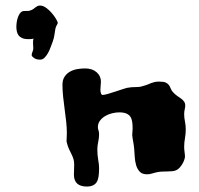

<svg xmlns="http://www.w3.org/2000/svg" viewBox="-20 -684 730 704"><path d="M191.9 -600.6Q191.9 -597.7 188.2 -591.8Q184.6 -585.9 183.1 -578.6Q181.6 -570.3 180.9 -564.7Q180.2 -559.1 179.2 -554Q178.2 -548.8 177 -543.5Q175.8 -538.1 172.9 -530.3Q169.4 -522 165.5 -510.7Q161.6 -499.5 156 -489.5Q150.4 -479.5 143.3 -472.4Q136.2 -465.3 127 -465.3Q113.3 -465.3 104.7 -471.4Q96.2 -477.5 96.2 -481.4Q96.2 -488.3 99.1 -494.1Q102.1 -500 102.1 -507.3Q102.1 -512.2 101.6 -516.6Q101.1 -521 101.1 -525.4Q101.1 -529.3 101.3 -533.7Q101.6 -538.1 103 -542.5Q97.7 -541 93 -540.8Q88.4 -540.5 84 -540.5Q69.3 -540.5 60.5 -544.7Q51.8 -548.8 47.4 -555.4Q43 -562 41.5 -570.1Q40 -578.1 40 -585.4Q40 -593.8 41.3 -602.5Q42.5 -611.3 45.2 -619.1Q47.9 -627 51.5 -632.8Q55.2 -638.7 60.1 -641.6Q65.9 -644.5 75 -643.8Q84 -643.1 90.8 -645.5Q97.2 -647.5 101.6 -650.6Q106 -653.8 109.6 -656.7Q113.3 -659.7 117.2 -661.6Q121.1 -663.6 127 -663.6Q137.7 -663.6 148.9 -655.5Q160.2 -647.5 169.4 -636.7Q178.7 -626 184.8 -615.7Q190.9 -605.5 191.9 -600.6ZM661.1 -210Q661.1 -193.4 658.2 -177.2Q655.3 -161.1 655.3 -146Q655.3 -136.2 656.7 -126.7Q658.2 -117.2 658.2 -107.9Q658.2 -106 656.2 -99.6Q654.3 -93.3 650.1 -85.4Q646 -77.6 639.4 -70.1Q632.8 -62.5 624 -59.1Q618.2 -56.6 610.6 -56.2Q603 -55.7 594.5 -55.4Q585.9 -55.2 576.9 -54.9Q567.9 -54.7 559.1 -53.2Q546.9 -50.8 537.8 -47.9Q528.8 -44.9 519 -44.9Q501.5 -44.9 492.4 -54.4Q483.4 -64 479.2 -78.1Q475.1 -92.3 474.1 -107.9Q473.1 -123.5 472.2 -136.2Q470.7 -152.8 468.3 -165.3Q465.8 -177.7 464.8 -189Q464.8 -195.8 465.6 -201.7Q466.3 -207.5 466.3 -212.9Q466.3 -225.6 464.8 -236.6Q463.4 -247.6 458.5 -255.4Q453.6 -263.2 443.6 -267.6Q433.6 -272 417 -272Q405.3 -272 391.6 -268.8Q377.9 -265.6 366.2 -258.8Q354.5 -252 346.7 -241.7Q338.9 -231.4 338.9 -217.8Q338.9 -212.4 341.1 -206.1Q343.3 -199.7 343.3 -191.9Q343.3 -178.2 340.1 -163.8Q336.9 -149.4 336.9 -136.2Q336.9 -115.7 340.1 -98.1Q343.3 -80.6 343.3 -67.9Q343.3 -50.8 341.6 -38.1Q339.8 -25.4 335 -17.1Q330.1 -8.8 321 -4.4Q312 0 297.9 0Q275.4 0 263.2 -10.7Q251 -21.5 251 -43.9Q251 -52.2 251.5 -61.3Q252 -70.3 252 -80.1Q252 -93.3 249 -102.1Q246.1 -110.8 241.9 -119.1Q237.8 -127.4 233.2 -137Q228.5 -146.5 225.1 -161.1Q224.1 -162.6 224.1 -164.6Q224.1 -166.5 224.1 -168.9Q224.1 -174.3 224.6 -181.4Q225.1 -188.5 225.1 -195.8Q225.1 -215.3 222.7 -237.8Q220.2 -260.3 217 -283.7Q213.9 -307.1 211.4 -329.8Q209 -352.5 209 -373Q209 -391.1 216.8 -402.8Q224.6 -414.6 236.8 -421.4Q249 -428.2 263.7 -430.7Q278.3 -433.1 292 -433.1Q318.4 -433.1 334.2 -419.2Q350.1 -405.3 350.1 -384.8Q350.1 -377.9 349.1 -370.4Q348.1 -362.8 348.1 -355Q348.1 -349.6 349.9 -342.8Q351.6 -335.9 356.9 -335.9Q362.3 -335.9 375.2 -339.6Q388.2 -343.3 402.6 -348.1Q417 -353 429.2 -356.9Q441.4 -360.8 445.3 -361.8Q463.9 -365.2 477.5 -364.7Q491.2 -364.3 502.9 -368.2Q514.2 -371.1 521.2 -374Q528.3 -377 534.4 -379.4Q540.5 -381.8 547.1 -383.3Q553.7 -384.8 564 -384.8Q580.6 -384.8 588.1 -381.1Q595.7 -377.4 599.6 -371.8Q603.5 -366.2 606 -359.4Q608.4 -352.5 614.3 -346.2Q621.6 -337.9 629.6 -332.5Q637.7 -327.1 644.3 -322.3Q650.9 -317.4 655 -311.5Q659.2 -305.7 659.2 -296.9Q659.2 -290 657.2 -282.7Q655.3 -275.4 655.3 -265.1Q655.3 -252.4 658.2 -238.3Q661.1 -224.1 661.1 -210Z"/></svg>

Font: Freckle Face
Style: Regular
Weight: 400
Designer: Astigmatic (AOETI)
Foundry: Astigmatic (AOETI)
Version: Version 1.000